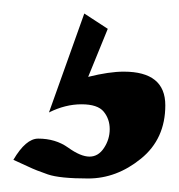

<svg xmlns="http://www.w3.org/2000/svg" viewBox="-20 -49 267 287"><path d="M0 189.9Q18.6 158.2 37.1 158.2Q63 158.2 81.8 171.6Q100.6 185.1 113.8 185.1Q127 185.1 135.5 172.1Q144 159.2 144 144Q144 128.9 135 117.9Q126 106.9 101.8 106.9Q77.6 106.9 53.2 119.1L106 -28.8L141.1 -5.9L111.8 65.9Q143.1 58.1 165 58.1Q227.1 58.1 227.1 108.4Q227.1 158.7 190.7 188.2Q154.3 217.8 111.8 217.8Q69.3 217.8 51.5 211.7Q33.7 205.6 22.5 200.2Z"/></svg>

Font: UVF Lobster12
Style: Regular
Weight: 400
Designer: Pablo Impallari
Foundry: Pablo Impallari. www.impallari.com
Version: Version 1.004